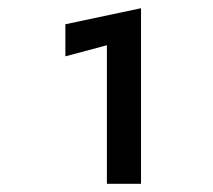

<svg xmlns="http://www.w3.org/2000/svg" viewBox="-20 -721 519 467"><path d="M139 -584V-662L323 -701V-274H240V-611Z"/></svg>

Font: Von Semi
Style: Regular
Weight: 600
Version: Version 4.000; ttfautohint (v1.8.4.7-5d5b)